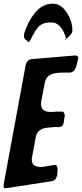

<svg xmlns="http://www.w3.org/2000/svg" viewBox="-64 -1038 449 1053"><path d="M333 -871Q333 -852 306 -831L297 -824Q298 -818 294 -818Q291 -818 291 -819L297 -824V-828L294 -842Q268 -915 217 -915Q178 -915 158 -900.5Q138 -886 120 -851V-852Q114 -842 101 -816Q95 -806 94 -806Q91 -808 86 -812L82 -816Q77 -821 73 -824Q67 -831 67 -845Q67 -846 69 -854L68 -853Q89 -921 129.5 -969.5Q170 -1018 226 -1018Q270 -1018 301.5 -970Q333 -922 333 -871ZM217 -44 -28 -6H-31L-36 -5Q-44 -6 -44 -17V-26L76 -677Q82 -711 112 -714L350 -734Q365 -732 365 -723Q365 -717 364 -713V-714L363 -710Q362 -705 360.5 -699Q359 -693 357 -685.5Q355 -678 354 -674Q345 -642 318 -640H274Q255 -639 243.5 -637.5Q232 -636 218 -630.5Q204 -625 195 -614Q186 -603 182 -586Q176 -551 162 -481L163 -482Q161 -474 161 -467Q161 -424 215 -424L237 -425Q240 -426 245 -426H274Q291 -426 291 -402L285 -364Q282 -344 261 -341H230Q224 -341 214 -339Q141 -339 132 -285L111 -172V-171L110 -167Q110 -140 124 -131Q138 -122 166 -122L233 -133H240Q250 -133 252 -110L250 -82Q245 -47 217 -44Z"/></svg>

Font: Bangerz Fix
Style: Regular
Weight: 400
Designer: vernon adams
Foundry: Vernon Adams
Version: Version 2.10;December 28, 2023;FontCreator 13.0.0.2683 64-bi